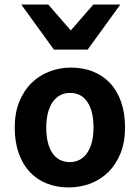

<svg xmlns="http://www.w3.org/2000/svg" viewBox="-20 -801 606 833"><path d="M180.7 -247.6Q180.7 -212.4 187.3 -184.8Q193.8 -157.2 206.8 -137.7Q219.7 -118.2 239 -107.9Q258.3 -97.7 283.2 -97.7Q306.6 -97.7 325.7 -107.9Q344.7 -118.2 358.2 -137.7Q371.6 -157.2 378.7 -184.8Q385.7 -212.4 385.7 -247.6Q385.7 -317.9 359.6 -357.9Q333.5 -397.9 283.2 -397.9Q259.8 -397.9 240.7 -387.7Q221.7 -377.4 208.3 -357.9Q194.8 -338.4 187.7 -310.5Q180.7 -282.7 180.7 -247.6ZM43.9 -247.6Q43.9 -310.5 63.5 -359.1Q83 -407.7 116.5 -440.7Q149.9 -473.6 194.3 -490.7Q238.8 -507.8 288.1 -507.8Q339.8 -507.8 383.1 -490.7Q426.3 -473.6 457.3 -440.7Q488.3 -407.7 505.4 -359.1Q522.5 -310.5 522.5 -247.6Q522.5 -184.6 502.9 -136Q483.4 -87.4 450 -54.4Q416.5 -21.5 372.1 -4.6Q327.6 12.2 278.3 12.2Q226.6 12.2 183.6 -4.6Q140.6 -21.5 109.6 -54.4Q78.6 -87.4 61.3 -136Q43.9 -184.6 43.9 -247.6ZM502 -781.2 360.4 -585.9H213.9L72.3 -781.2H189.5L287.1 -668.9L384.8 -781.2Z"/></svg>

Font: Andika New Basic
Style: Bold
Weight: 700
Designer: Victor Gaultney, Annie Olsen, Pablo Ugerman
Foundry: SIL International
Version: Version 5.500; ttfautohint (v1.8.3)